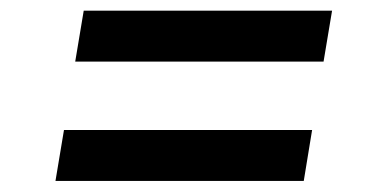

<svg xmlns="http://www.w3.org/2000/svg" viewBox="-20 -462 706 352"><path d="M117.9 -349.1 133.5 -442.5H588.8L573.2 -349.1ZM81.7 -130.3 97.3 -223.7H552.2L536.9 -130.3Z"/></svg>

Font: Karasuma Gothic
Style: Medium Italic
Weight: 500
Italic angle: 9.39998°
Designer: Rasmus Andersson / Ryoko Nishizuka
Foundry: Genbu
Version: Version 1.00